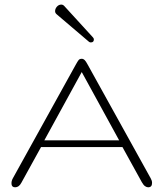

<svg xmlns="http://www.w3.org/2000/svg" viewBox="-20 -795 699 820"><path d="M44.9 4.9Q30.8 4.9 29.3 -8.1Q27.8 -21 34.7 -33.2L303.7 -519Q311.5 -533.2 315.9 -538.6Q320.3 -543.9 329.1 -543.9Q335.9 -543.9 341.3 -538.8Q346.7 -533.7 354.5 -519L624 -32.7Q629.4 -23.4 629.4 -13.7Q629.4 4.9 612.8 4.9Q606.4 4.9 599.6 0.2Q592.8 -4.4 585.9 -16.6L502.9 -167H155.3L71.3 -14.6Q61 4.9 44.9 4.9ZM169.4 -195.8H488.8L329.1 -487.3ZM367.7 -613.8Q363.8 -613.8 360.4 -616.2L222.7 -733.4Q215.3 -739.3 215.3 -747.1Q215.3 -757.8 223.1 -766.6Q231 -775.4 241.7 -775.4Q248.5 -775.4 253.9 -770L377 -635.3Q380.9 -631.3 380.9 -626.5Q380.9 -613.8 367.7 -613.8Z"/></svg>

Font: Gruppo
Style: Regular
Weight: 400
Designer: Vernon Adams
Foundry: Vernon Adams
Version: Version 1.001; ttfautohint (v1.8.4.7-5d5b);gftools[0.9.28]